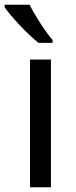

<svg xmlns="http://www.w3.org/2000/svg" viewBox="-41 -786 319 806"><path d="M172.9 0H85V-536.1H172.9ZM179.7 -606H120.6Q84 -635.3 40.3 -681.9Q-3.4 -728.5 -21.5 -755.9V-766.1H83.5Q99.1 -733.9 127.9 -689.2Q156.7 -644.5 179.7 -618.2Z"/></svg>

Font: NotoSans
Style: Regular
Weight: 400
Designer: Monotype Design team
Foundry: Monotype Imaging Inc.
Version: Version 1.04; ttfautohint (v1.4.1)